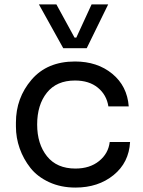

<svg xmlns="http://www.w3.org/2000/svg" viewBox="-20 -830 646 868"><path d="M372 -612H266L156 -810H235L317 -660H325L394 -810H469ZM321 18Q255 18 202 -6.5Q149 -31 117.5 -71Q86 -111 69 -159Q52 -207 52 -258V-276Q52 -387 122.5 -469.5Q193 -552 319 -552Q420 -552 487.5 -496.5Q555 -441 562 -349H470Q462 -401 422.5 -433.5Q383 -466 319 -466Q236 -466 192 -411Q148 -356 148 -267Q148 -179 192.5 -123.5Q237 -68 321 -68Q386 -68 428 -102Q470 -136 476 -188H568Q563 -95 493.5 -38.5Q424 18 321 18Z"/></svg>

Font: Sora
Style: Regular
Weight: 400
Designer: Jonathan Barnbrook, Julián Moncada
Foundry: Barnbrook Fonts
Version: Version 2.000